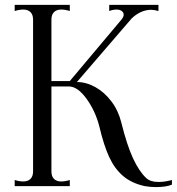

<svg xmlns="http://www.w3.org/2000/svg" viewBox="-20 -760 722 784"><path d="M627 -17Q653 -17 682 -25V-6Q658 4 616 4Q595 4 571 0Q517 -12 482.5 -41.5Q448 -71 426 -118.5Q404 -166 386 -242Q370 -306 333.5 -356.5Q297 -407 261 -407H190V-60Q190 -40 200.5 -29.5Q211 -19 230 -19Q246 -19 265 -25V0H40V-25Q59 -19 75 -19Q94 -19 104.5 -29.5Q115 -40 115 -60V-680Q115 -700 104.5 -710.5Q94 -721 75 -721Q59 -721 40 -715V-740H265V-715Q246 -721 230 -721Q211 -721 200.5 -710.5Q190 -700 190 -680V-429H265L476 -680Q485 -691 485 -700Q485 -709 477 -715Q469 -721 456 -721Q442 -721 426 -715V-740H627V-715Q610 -720 597 -720Q576 -720 555 -710.5Q534 -701 517 -684L294 -425Q332 -425 369 -404.5Q406 -384 434.5 -346.5Q463 -309 475 -261Q498 -168 523 -114Q548 -60 577 -33Q594 -17 627 -17Z"/></svg>

Font: Viaoda Libre
Style: Regular
Weight: 400
Designer: Gydient
Version: Version 2.000